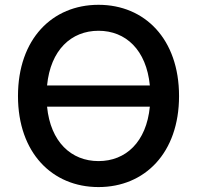

<svg xmlns="http://www.w3.org/2000/svg" viewBox="-20 -757 807 787"><path d="M383.8 9.8C573.2 9.8 713.9 -129.9 713.9 -363.3C713.9 -597.2 573.2 -737.3 383.8 -737.3C194.3 -737.3 53.7 -597.2 53.7 -363.3C53.7 -130.4 194.3 9.8 383.8 9.8ZM383.8 -96.7C272 -96.7 187 -175.3 172.9 -319.8H594.2C580.1 -174.8 495.6 -96.7 383.8 -96.7ZM172.9 -406.7C187 -552.2 272 -630.9 383.8 -630.9C495.6 -630.9 580.1 -552.2 594.2 -406.7Z"/></svg>

Font: Raveo Medium
Style: Regular
Weight: 500
Designer: Jakub Foglar, Rasmus Andersson (Inter)
Foundry: Jakubfoglar.com
Version: Version 1.100;Glyphs 3.2.3 (3260)